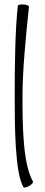

<svg xmlns="http://www.w3.org/2000/svg" viewBox="-20 -828 201 862"><path d="M60 -802C48 -694 46 -534 46 -400C46 -259 47 -54 85 12C87 16 99 14 111 7C123 0 130 -9 128 -13C82 -94 81 -267 81 -400C81 -508 96 -666 110 -798C111 -802 100 -807 86 -808C72 -809 61 -806 60 -802Z"/></svg>

Font: Nupuram Condensed Thin
Style: Regular
Weight: 100
Width: 3
Designer: Santhosh Thottingal (santhosh.thottingal@gmail.com)
Foundry: SMC
Version: Version 1.000